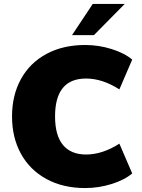

<svg xmlns="http://www.w3.org/2000/svg" viewBox="-20 -943 719 973"><path d="M41 -353Q41 -460 86 -542Q131 -624 215 -669.5Q299 -715 412 -715Q480 -715 545.5 -694.5Q611 -674 650 -641L585 -490Q499 -545 416 -545Q259 -545 259 -353Q259 -257 299 -208.5Q339 -160 416 -160Q499 -160 585 -215L650 -64Q611 -31 545.5 -10.5Q480 10 412 10Q299 10 215 -36Q131 -82 86 -164Q41 -246 41 -353ZM345 -765 450 -923H612L456 -765Z"/></svg>

Font: Nunito Sans Heavy
Style: Regular
Weight: 400
Designer: Vernon Adams
Foundry: Vernon Adams
Version: Version 2.500